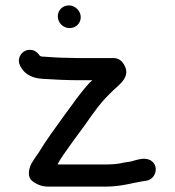

<svg xmlns="http://www.w3.org/2000/svg" viewBox="-20 -679 647 711"><path d="M194 -618.5C194 -594.5 213.8 -575 238 -575C260.8 -575 279 -592.6 279 -615.5C279 -639.1 258.1 -659 235 -659C212.2 -659 194 -641.4 194 -618.5ZM145 -469C135.4 -469 132.9 -469.6 128 -472C120.2 -482.4 113.2 -490.6 99.5 -493.5C74.7 -498.8 55.6 -482.7 51 -463C47.5 -447.9 53 -436.5 60 -426C75.1 -401.9 102.5 -388.8 139 -387C178.3 -384.5 224.9 -382 267 -382H322C318.7 -378.7 315 -375.3 311 -372C287.4 -345.7 267.7 -320 247 -291L219 -253C185.5 -206.1 151.4 -161 122 -112L112 -98C109.3 -93.3 105.7 -87.7 101 -81C86.1 -58.6 78.6 -23.6 101 -7.5C119.2 5.7 137 13.4 168 12H373C431.2 12 473.8 -3.1 522 -10C555.1 -13.9 570.7 -61.8 541 -83C518.8 -98.8 490.5 -88 465 -81L439 -77C419.9 -72.2 399.3 -70 373 -70H193C204.9 -93.8 218.6 -110.5 234 -133C259.1 -169.5 289 -206.5 314 -244L342 -282C358.2 -303.2 382.3 -328.7 401 -346C426 -369.2 466.3 -397.5 438 -442C428.7 -456.7 416 -464 400 -464H267C254.3 -464 240.3 -464.3 225 -465C199.7 -465 167.8 -467.5 145 -469Z"/></svg>

Font: HoneyBee
Style: Bd
Weight: 700
Foundry: Cannot Into Space Fonts
Version: Version 0.89